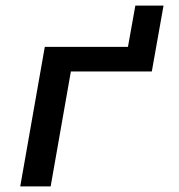

<svg xmlns="http://www.w3.org/2000/svg" viewBox="-20 -668 640 688"><path d="M140.5 -500H438.5L465 -648H566L524 -412H234L161.5 0H52.5Z"/></svg>

Font: JuliaMono
Style: Bold Italic
Weight: 700
Italic angle: -9°
Monospace: yes
Designer: cormullion
Foundry: corm
Version: Version 0.057; ttfautohint (v1.8.4)